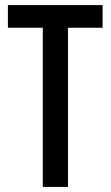

<svg xmlns="http://www.w3.org/2000/svg" viewBox="-20 -734 435 754"><path d="M247 0H148V-625H11V-714H383V-625H247Z"/></svg>

Font: Noto Sans Thai Looped ExtraCondensed Medium
Style: Regular
Weight: 500
Width: 2
Designer: Sasikarn Vongin, Ben Mitchell
Foundry: The Fontpad Ltd
Version: Version 1.001; ttfautohint (v1.8.4.7-5d5b)